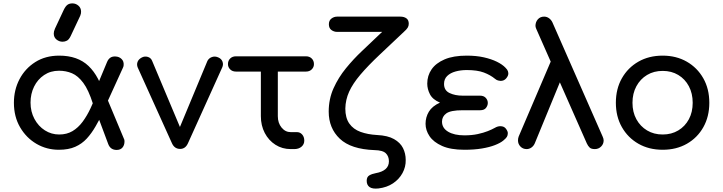

<svg xmlns="http://www.w3.org/2000/svg" viewBox="-20 -879 4264 1132"><path d="M327 4Q255 4 195 -31Q135 -66 98.5 -128.5Q62 -191 62 -273Q62 -349 95 -412Q128 -475 188 -513Q248 -551 329 -551Q438 -551 502 -490Q566 -429 597 -310L528 -267Q502 -349 471 -390.5Q440 -432 404.5 -447Q369 -462 328 -462Q278 -462 240 -436.5Q202 -411 181 -368.5Q160 -326 160 -274Q160 -221 183 -178Q206 -135 244.5 -110.5Q283 -86 329 -86Q374 -86 407.5 -106Q441 -126 467 -161Q493 -196 514 -241Q535 -286 554 -335L591 -222Q567 -175 543.5 -134Q520 -93 491.5 -62Q463 -31 423.5 -13.5Q384 4 327 4ZM668 5Q631 5 618 -30L525 -279L596 -335L711 -60Q713 -57 713.5 -52Q714 -47 714 -45Q714 -23 702 -9Q690 5 668 5ZM581 -208 523 -302 611 -513Q618 -530 630 -538.5Q642 -547 661 -546Q683 -545 697 -531Q711 -517 709 -495Q709 -493 708 -488Q707 -483 705 -480ZM349 -633Q329 -633 313 -646Q297 -659 297 -681Q297 -688 298.5 -694Q300 -700 304 -710L356 -821Q366 -842 377.5 -850.5Q389 -859 407 -859Q427 -859 442.5 -845.5Q458 -832 458 -810Q458 -805 457 -799Q456 -793 453 -786L397 -667Q387 -646 375 -639.5Q363 -633 349 -633Z M1042 -1Q1009 -1 994 -34L792 -481Q785 -498 791 -514Q797 -530 816 -540Q833 -549 851.5 -543.5Q870 -538 877 -520L1065 -73H1017L1203 -520Q1212 -537 1230.5 -543Q1249 -549 1268 -540Q1286 -532 1292 -515Q1298 -498 1290 -481L1088 -34Q1073 -1 1042 -1Z M1694 0Q1644 0 1604 -25.5Q1564 -51 1541 -95Q1518 -139 1518 -194V-457H1371Q1350 -457 1337 -470Q1324 -483 1324 -501Q1324 -521 1337 -534Q1350 -547 1371 -547H1784Q1805 -547 1818 -534Q1831 -521 1831 -501Q1831 -483 1818 -470Q1805 -457 1784 -457H1618V-194Q1618 -154 1640 -127Q1662 -100 1694 -100H1731Q1749 -100 1761.5 -86Q1774 -72 1774 -50Q1774 -28 1757.5 -14Q1741 0 1715 0Z M2212 232Q2176 236 2159 224Q2142 212 2142 187Q2142 164 2157.5 155Q2173 146 2195 142Q2234 135 2253.5 117.5Q2273 100 2273 72Q2273 43 2255 25Q2237 7 2188 6Q2049 1 1983.5 -61Q1918 -123 1918 -221Q1918 -295 1946.5 -358.5Q1975 -422 2020 -477Q2065 -532 2114 -578L2233 -691H1968Q1949 -691 1934 -702Q1919 -713 1919 -736Q1919 -758 1934 -769.5Q1949 -781 1968 -781H2340Q2362 -781 2376 -771Q2390 -761 2390 -739Q2390 -726 2383.5 -715.5Q2377 -705 2361 -691L2219 -557Q2150 -492 2105 -439Q2060 -386 2038.5 -338.5Q2017 -291 2016 -239Q2016 -184 2039.5 -150.5Q2063 -117 2105.5 -101.5Q2148 -86 2203 -83Q2266 -80 2303 -59Q2340 -38 2356 -6Q2372 26 2372 64Q2373 105 2353 141.5Q2333 178 2297 202Q2261 226 2212 232Z M2718 4Q2637 4 2586.5 -18.5Q2536 -41 2512.5 -76Q2489 -111 2489 -149Q2489 -188 2508.5 -220.5Q2528 -253 2574 -274Q2531 -292 2515 -323Q2499 -354 2499 -386Q2499 -433 2524.5 -470Q2550 -507 2601.5 -529Q2653 -551 2732 -551Q2788 -551 2832.5 -541Q2877 -531 2909.5 -515Q2942 -499 2960 -480Q2972 -468 2974.5 -459.5Q2977 -451 2977 -445Q2977 -432 2964.5 -417Q2952 -402 2931 -402Q2926 -402 2916.5 -404.5Q2907 -407 2899 -414Q2871 -437 2832.5 -451.5Q2794 -466 2732 -466Q2696 -466 2665.5 -457.5Q2635 -449 2616.5 -431Q2598 -413 2598 -384Q2598 -346 2630.5 -330.5Q2663 -315 2707 -315H2810Q2832 -315 2844 -302Q2856 -289 2856 -272Q2856 -257 2845.5 -243Q2835 -229 2810 -229H2707Q2637 -229 2611.5 -210.5Q2586 -192 2586 -162Q2586 -124 2622 -102.5Q2658 -81 2718 -81Q2762 -81 2796.5 -88.5Q2831 -96 2856 -106Q2881 -116 2895 -124Q2907 -131 2915 -133Q2923 -135 2930 -135Q2952 -135 2963 -120Q2974 -105 2974 -94Q2974 -81 2968.5 -72Q2963 -63 2947 -50Q2930 -36 2898 -23.5Q2866 -11 2821 -3.5Q2776 4 2718 4Z M3487 0Q3466 0 3456.5 -9Q3447 -18 3440 -33L3142 -708Q3140 -713 3138.5 -717.5Q3137 -722 3137 -726Q3137 -749 3151 -765Q3165 -781 3188 -781Q3204 -781 3217 -771.5Q3230 -762 3237 -747L3533 -74Q3539 -61 3539 -51Q3539 -30 3524 -15Q3509 0 3487 0ZM3085 0Q3063 0 3048.5 -15Q3034 -30 3034 -51Q3034 -63 3038 -74L3271 -619L3318 -484L3133 -34Q3126 -18 3113 -9Q3100 0 3085 0Z M3887 4Q3806 4 3744 -31.5Q3682 -67 3646.5 -129.5Q3611 -192 3611 -273Q3611 -355 3646.5 -417.5Q3682 -480 3744 -515.5Q3806 -551 3887 -551Q3967 -551 4029 -515.5Q4091 -480 4126.5 -417.5Q4162 -355 4162 -273Q4162 -192 4127 -129.5Q4092 -67 4030 -31.5Q3968 4 3887 4ZM3887 -86Q3939 -86 3979 -110Q4019 -134 4041.5 -176Q4064 -218 4064 -273Q4064 -328 4041.5 -370.5Q4019 -413 3979 -437Q3939 -461 3887 -461Q3835 -461 3795 -437Q3755 -413 3732 -370.5Q3709 -328 3709 -273Q3709 -218 3732 -176Q3755 -134 3795 -110Q3835 -86 3887 -86Z"/></svg>

Font: Comfortaa
Style: Bold
Weight: 700
Designer: Johan Aakerlund
Foundry: Johan Aakerlund
Version: Version 3.104; ttfautohint (v1.8.1.43-b0c9)